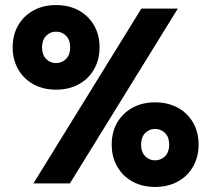

<svg xmlns="http://www.w3.org/2000/svg" viewBox="-20 -724 834 758"><path d="M112 0 538 -690H682L256 0ZM592 14Q542 14 503.5 -7Q465 -28 443 -66Q421 -104 421 -153Q421 -203 443 -240.5Q465 -278 503.5 -299Q542 -320 592 -320Q643 -320 681.5 -299Q720 -278 742 -240.5Q764 -203 764 -153Q764 -104 742 -66Q720 -28 681.5 -7Q643 14 592 14ZM592 -91Q616 -91 632 -107.5Q648 -124 648 -153Q648 -182 632 -198.5Q616 -215 592 -215Q569 -215 553 -198.5Q537 -182 537 -153Q537 -124 553 -107.5Q569 -91 592 -91ZM201 -370Q151 -370 112.5 -391Q74 -412 52 -450Q30 -488 30 -537Q30 -587 52 -624.5Q74 -662 112.5 -683Q151 -704 201 -704Q252 -704 290.5 -683Q329 -662 351 -624.5Q373 -587 373 -537Q373 -488 351 -450Q329 -412 290.5 -391Q252 -370 201 -370ZM201 -475Q225 -475 241 -491.5Q257 -508 257 -537Q257 -566 241 -582.5Q225 -599 201 -599Q178 -599 162 -582.5Q146 -566 146 -537Q146 -508 162 -491.5Q178 -475 201 -475Z"/></svg>

Font: Radio Canada Big
Style: Bold
Weight: 700
Designer: Étienne Aubert Bonn
Foundry: Coppers and Brasses
Version: Version 1.001